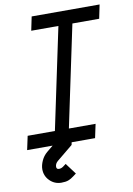

<svg xmlns="http://www.w3.org/2000/svg" viewBox="-106 -744 697 1003"><g transform="rotate(-10 242.5 -243.0)"><path d="M203.6 176.3Q188.5 188 174.1 193.4Q159.7 198.7 137.2 198.7Q101.1 198.7 75.7 173.6Q50.3 148.4 50.3 112.3Q50.3 91.8 61 67.9Q71.8 43.9 91.8 27.3L156.7 -26.4L161.6 -48.8L232.9 -34.2L223.1 13.7L138.7 83Q123.5 95.7 123.5 112.3Q123.5 125.5 137.2 125.5Q148.9 125.5 159.7 117.7L175.3 106L219.2 164.6ZM350.1 0H-10.3L5.4 -73.2H149.9L263.2 -610.4H119.1L134.3 -683.6H494.6L479.5 -610.4H337.4L224.1 -73.2H365.7Z"/></g></svg>

Font: Anka/Coder Narrow
Style: Italic
Weight: 400
Width: 3
Italic angle: -12°
Monospace: yes
Version: Version 001.100